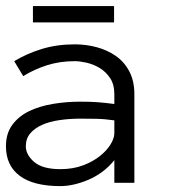

<svg xmlns="http://www.w3.org/2000/svg" viewBox="-20 -615 586 646"><path d="M0 -123Q0 -166 21.5 -195.1Q43 -224.1 77.9 -241Q112.8 -257.8 158 -265.4Q203.1 -272.9 250 -272.9Q268.1 -272.9 282.5 -272.5Q296.9 -272 309.8 -271Q322.8 -270 335.9 -268.6Q349.1 -267.1 364.7 -265.1V-297.9Q364.7 -331.1 350.3 -352.5Q335.9 -374 314.9 -386.5Q293.9 -398.9 271 -404.1Q248 -409.2 231.9 -409.2Q181.2 -409.2 138.2 -395.5Q95.2 -381.8 58.1 -358.9L27.8 -409.2Q68.8 -434.1 119.9 -450Q170.9 -465.8 231.9 -465.8Q269 -465.8 304.9 -456.3Q340.8 -446.8 369.4 -427Q397.9 -407.2 415 -375Q432.1 -342.8 432.1 -297.9V0H364.7V-76.2Q347.2 -54.2 325 -37.6Q302.7 -21 278.3 -10.5Q253.9 0 229.5 5.6Q205.1 11.2 183.1 11.2Q92.8 11.2 46.4 -23.4Q0 -58.1 0 -123ZM183.1 -45.9Q225.1 -45.9 258.5 -58.3Q292 -70.8 315.4 -89.4Q338.9 -107.9 351.8 -128.9Q364.7 -149.9 364.7 -167V-210Q332 -214.8 302 -215.3Q272 -215.8 250 -215.8Q213.9 -215.8 180.4 -210.9Q147 -206.1 122.1 -195.1Q97.2 -184.1 82 -166.5Q66.9 -148.9 66.9 -123Q66.9 -94.2 95 -70.1Q123 -45.9 183.1 -45.9ZM363.8 -539.6H90.8V-594.7H363.8Z"/></svg>

Font: Anonymous Pro
Style: Regular
Weight: 400
Monospace: yes
Designer: Mark Simonson
Version: Version 1.003